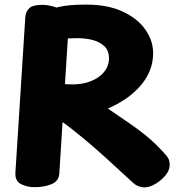

<svg xmlns="http://www.w3.org/2000/svg" viewBox="-20 -798 775 835"><path d="M90 -723Q92 -749 108 -763Q124 -777 166 -777Q179 -777 198.5 -773Q218 -769 237 -761Q256 -753 268.5 -740Q281 -727 280 -709L238 -44Q236 -10 204 3Q172 16 131 16Q97 16 71 2.5Q45 -11 47 -47ZM202 -622Q190 -620 182 -631.5Q174 -643 168.5 -660.5Q163 -678 160.5 -695Q158 -712 158 -720Q158 -737 175.5 -747.5Q193 -758 237 -768Q260 -773 286.5 -775.5Q313 -778 355 -778Q448 -778 513 -748Q578 -718 612 -669.5Q646 -621 646 -567Q646 -524 630 -487Q614 -450 586 -419.5Q558 -389 522.5 -365.5Q487 -342 449 -326Q496 -294 529.5 -271Q563 -248 589 -228.5Q615 -209 638.5 -188Q662 -167 688 -139Q706 -120 712 -109Q718 -98 718 -81Q718 -57 699 -34.5Q680 -12 654.5 2.5Q629 17 608 17Q599 17 586 13Q573 9 562 0Q522 -36 478.5 -76.5Q435 -117 388.5 -157.5Q342 -198 293.5 -236Q245 -274 194 -307L197 -440Q208 -439 234 -435Q260 -431 295 -431Q330 -431 359 -439.5Q388 -448 409.5 -463.5Q431 -479 442.5 -499.5Q454 -520 454 -544Q454 -578 434 -597Q414 -616 383 -624Q352 -632 317 -632Q294 -632 277 -631Q260 -630 243 -628Q226 -626 202 -622Z"/></svg>

Font: Playpen Sans ExtraBold
Style: Regular
Weight: 800
Designer: Laura Meseguer, Veronika Burian, José Scaglione
Foundry: TypeTogether
Version: Version 1.001